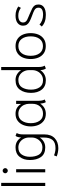

<svg xmlns="http://www.w3.org/2000/svg" viewBox="1084 -1858 992 3200"><g transform="rotate(-90 1580.0 -258.0)"><path d="M80 -734H132V0H80Z M292 -667Q292 -684 305 -697Q318 -710 335 -710Q352 -710 365 -697Q378 -684 378 -667Q378 -650 365 -637Q352 -624 335 -624Q318 -624 305 -637Q292 -650 292 -667ZM308 -485H360V0H308Z M573 191 591 146Q612 156 644.5 163.5Q677 171 710 171Q804 171 846 123Q888 75 888 -28V-93Q861 -50 819 -25Q777 0 722 0Q614 0 563.5 -71Q513 -142 513 -256Q513 -360 566.5 -427.5Q620 -495 722 -495Q781 -495 821 -470.5Q861 -446 889 -402Q889 -433 897.5 -459.5Q906 -486 916 -495L963 -476Q952 -457 946 -433Q940 -409 940 -365V-15Q940 98 876.5 158Q813 218 710 218Q674 218 636.5 210Q599 202 573 191ZM888 -224V-272Q888 -316 867.5 -357Q847 -398 809.5 -423Q772 -448 722 -448Q642 -448 604.5 -392Q567 -336 567 -256Q567 -166 601.5 -106.5Q636 -47 722 -47Q772 -47 809.5 -73Q847 -99 867.5 -139.5Q888 -180 888 -224Z M1073 -241Q1073 -309 1096.5 -367Q1120 -425 1167 -460Q1214 -495 1283 -495Q1343 -495 1382.5 -470.5Q1422 -446 1448 -402V-485H1500V-118Q1500 -45 1522 -9L1478 10Q1458 -19 1454 -80L1451 -81Q1388 10 1283 10Q1214 10 1167 -24.5Q1120 -59 1096.5 -116Q1073 -173 1073 -241ZM1450 -213V-271Q1450 -312 1431.5 -353Q1413 -394 1375 -421Q1337 -448 1283 -448Q1208 -448 1167.5 -389Q1127 -330 1127 -241Q1127 -152 1167 -94.5Q1207 -37 1283 -37Q1362 -37 1406 -87.5Q1450 -138 1450 -213Z M2012 -83Q1985 -41 1941.5 -15.5Q1898 10 1843 10Q1740 10 1686 -58.5Q1632 -127 1632 -237Q1632 -350 1685 -422.5Q1738 -495 1847 -495Q1901 -495 1943 -469.5Q1985 -444 2011 -402V-734H2063V-120Q2063 -76 2069 -52Q2075 -28 2086 -9L2039 10Q2029 1 2020.5 -25.5Q2012 -52 2012 -83ZM2011 -213V-271Q2011 -315 1991 -355.5Q1971 -396 1934 -422Q1897 -448 1847 -448Q1761 -448 1723.5 -387Q1686 -326 1686 -237Q1686 -152 1724.5 -94.5Q1763 -37 1843 -37Q1893 -37 1931 -62Q1969 -87 1990 -128Q2011 -169 2011 -213Z M2196 -243Q2196 -312 2219 -369Q2242 -426 2290.5 -460.5Q2339 -495 2412 -495Q2485 -495 2533.5 -460.5Q2582 -426 2605 -369Q2628 -312 2628 -243Q2628 -174 2605 -117Q2582 -60 2533.5 -25.5Q2485 9 2412 9Q2339 9 2290.5 -25.5Q2242 -60 2219 -117Q2196 -174 2196 -243ZM2574 -243Q2574 -335 2532 -391.5Q2490 -448 2412 -448Q2334 -448 2292 -391.5Q2250 -335 2250 -243Q2250 -151 2292 -94.5Q2334 -38 2412 -38Q2490 -38 2532 -94.5Q2574 -151 2574 -243Z M2738 -58 2773 -96Q2799 -68 2843 -52Q2887 -36 2933 -36Q3052 -36 3052 -111Q3052 -137 3041.5 -153.5Q3031 -170 3003.5 -184.5Q2976 -199 2917 -220Q2857 -242 2822.5 -260.5Q2788 -279 2770 -305Q2752 -331 2752 -370Q2752 -426 2795.5 -460.5Q2839 -495 2920 -495Q2968 -495 3007 -481.5Q3046 -468 3072 -449L3049 -406Q3020 -428 2989 -438.5Q2958 -449 2919 -449Q2863 -449 2834 -427.5Q2805 -406 2805 -370Q2805 -345 2817.5 -328.5Q2830 -312 2850.5 -301Q2871 -290 2912 -274L2941 -262Q3008 -234 3040.5 -216.5Q3073 -199 3089 -175Q3105 -151 3105 -112Q3105 -54 3060 -22Q3015 10 2932 10Q2806 10 2738 -58Z"/></g></svg>

Font: Niramit ExtraLight
Style: Regular
Weight: 200
Designer: Katatrad Aksorn Co.,Ltd.
Foundry: Cadson Demak Co.,Ltd.
Version: Version 1.000; ttfautohint (v1.6)